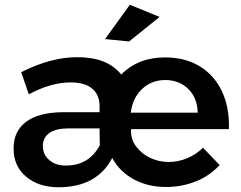

<svg xmlns="http://www.w3.org/2000/svg" viewBox="-20 -780 1013 806"><path d="M553 -163C538 -182 531 -203 530 -225V-238H941C943 -298 933 -351 912 -396C891 -441 859 -477 818 -502C777 -527 728 -539 673 -539C597 -539 536 -515 489 -467C470 -491 445 -509 414 -522C383 -534 346 -540 304 -540C230 -540 152 -519 69 -477L101 -384C162 -417 221 -434 276 -434C315 -434 345 -426 366 -409C387 -392 397 -368 398 -337V-309H241C176 -308 125 -295 90 -269C55 -243 37 -206 37 -157C37 -108 54 -68 89 -39C124 -9 169 6 226 6C279 6 325 -4 363 -25C401 -46 430 -76 451 -117C472 -78 503 -48 542 -27C581 -6 626 5 677 5C722 5 764 -3 803 -19C841 -34 874 -57 902 -87L832 -160C813 -141 791 -126 766 -116C741 -105 714 -100 687 -100C660 -100 635 -106 611 -117C587 -128 568 -144 553 -163ZM771 -406C796 -381 809 -348 810 -307H529C534 -348 550 -382 577 -407C604 -432 636 -444 674 -444C713 -444 746 -431 771 -406ZM188 -222C207 -235 233 -241 266 -241H398L399 -170C368 -113 321 -85 256 -85C227 -85 204 -93 187 -108C169 -123 160 -143 160 -168C160 -191 169 -209 188 -222ZM525 -760 421 -616 522 -606 650 -709Z"/></svg>

Font: Argentum Sans Medium
Style: Regular
Weight: 500
Designer: Julieta Ulanovsky
Foundry: Julieta Ulanovsky
Version: Version 5.001;January 29, 2019;FontCreator 11.5.0.2425 64-bi